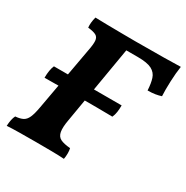

<svg xmlns="http://www.w3.org/2000/svg" viewBox="-157 -812 920 948"><g transform="rotate(30 303.0 -338.0)"><path d="M7 3Q9 -37 20 -58Q46 -60 62 -68Q78 -76 87.5 -97Q97 -118 104 -158L169 -519Q177 -558 175.5 -578.5Q174 -599 159 -607Q144 -615 113 -618Q110 -644 119 -679Q146 -678 188 -677.5Q230 -677 273 -676.5Q316 -676 347 -676Q452 -676 512.5 -677Q573 -678 606 -679Q600 -641 598 -591.5Q596 -542 598 -507Q583 -502 564.5 -499Q546 -496 522 -496Q520 -535 511.5 -561.5Q503 -588 477.5 -601.5Q452 -615 397 -615H332L257 -173Q249 -129 253.5 -104.5Q258 -80 277 -70.5Q296 -61 333 -58Q336 -46 336 -29.5Q336 -13 333 3Q307 1 261 0.5Q215 0 173 0Q129 0 81 0.5Q33 1 7 3ZM50 -296Q50 -341 62 -368H448Q448 -347 445.5 -329.5Q443 -312 436 -297Q392 -298 346.5 -298Q301 -298 255 -298Q207 -298 173 -297.5Q139 -297 110.5 -296.5Q82 -296 50 -296Z"/></g></svg>

Font: Vollkorn
Style: Bold Italic
Weight: 700
Italic angle: -11°
Designer: Friedrich Althausen
Foundry: Friedrich Althausen
Version: Version 5.000; ttfautohint (v1.8.3)